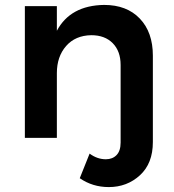

<svg xmlns="http://www.w3.org/2000/svg" viewBox="-20 -560 706 780"><path d="M403 -540Q495 -540 548 -484.5Q601 -429 601 -334V17Q601 104 548.5 152Q496 200 422 200Q356 200 304 164L344 64Q375 87 410 87Q437 87 453.5 70Q470 53 470 19V-296Q470 -352 438 -384.5Q406 -417 351 -417Q286 -416 248.5 -373Q211 -330 211 -263V0H81V-535H211V-435Q266 -538 403 -540Z"/></svg>

Font: Montserrat arm Medium
Style: Regular
Weight: 500
Designer: Julieta Ulanovsky
Foundry: Julieta Ulanovsky
Version: Version 6.000;PS 006.000;hotconv 1.0.88;makeotf.lib2.5.64775